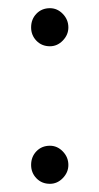

<svg xmlns="http://www.w3.org/2000/svg" viewBox="-20 -443 243 469"><path d="M102 -87Q120 -87 133.5 -73Q147 -59 147 -40Q147 -22 133.5 -8Q120 6 102 6Q82 6 69 -7.5Q56 -21 56 -40Q56 -60 69 -73.5Q82 -87 102 -87ZM102 -423Q120 -423 133.5 -409Q147 -395 147 -376Q147 -358 133.5 -344Q120 -330 102 -330Q82 -330 69 -343.5Q56 -357 56 -376Q56 -396 69 -409.5Q82 -423 102 -423Z"/></svg>

Font: Dosis
Style: Regular
Weight: 400
Designer: Edgar Tolentino, Pablo Impallari, Igino Marini
Foundry: Edgar Tolentino, Pablo Impallari, Igino Marini
Version: Version 1.007